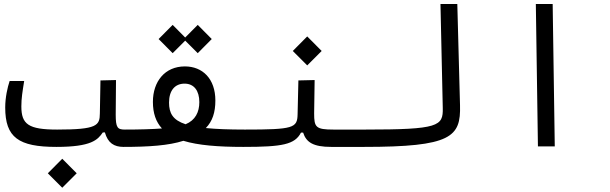

<svg xmlns="http://www.w3.org/2000/svg" viewBox="-20 -713 2970 935"><path d="M254.9 2.4C425.3 2.4 456.1 -32.2 480.5 -67.9L490.7 -68.4C505.4 -16.6 535.2 2.4 582 2.4C601.6 2.4 616.2 -9.3 616.2 -45.4C616.2 -72.8 607.4 -82 587.9 -82C552.2 -82 543.5 -91.3 543.5 -154.8L544.9 -323.2L469.2 -321.3L466.3 -160.6C465.8 -101.6 452.6 -82 258.3 -82C118.2 -82 84 -107.9 84 -194.8C84 -234.9 89.4 -266.1 97.7 -318.4H26.9C16.6 -287.6 5.4 -238.3 5.4 -189.5C5.4 -43.5 70.3 2.4 254.9 2.4ZM283.2 201.2 353.5 130.9 283.2 60.1 212.9 130.9Z M579.1 2.4C705.6 2.4 801.8 -4.4 873 -27.3C944.8 -5.4 1042 2.4 1164.6 2.4C1199.7 2.4 1220.7 -8.3 1220.7 -43C1220.7 -72.3 1206.1 -82 1172.9 -82C1094.2 -82 1031.7 -84.5 982.4 -89.4C1014.6 -122.6 1028.8 -165.5 1028.8 -223.6C1028.8 -329.6 966.3 -389.6 880.4 -389.6C782.7 -389.6 724.6 -315.9 724.6 -216.8C724.6 -161.6 739.3 -119.6 768.6 -87.4C722.2 -84 662.1 -82 585.9 -82ZM883.8 -107.9C821.3 -128.4 803.2 -162.1 803.2 -213.4C803.2 -272 831.5 -305.7 878.9 -305.7C925.3 -305.7 950.7 -270.5 950.7 -215.8C950.7 -167 931.2 -127.4 883.8 -107.9ZM942.9 -454.1 1011.2 -522.9 942.9 -591.8 881.8 -530.3 820.8 -591.8 752.4 -522.9 820.8 -454.1 881.8 -515.1Z M1166 2.4C1355.5 2.4 1416 -9.3 1445.8 -67.4H1456.1C1471.2 -20 1505.4 2.4 1593.3 2.4H1752C1775.4 2.4 1793 -7.8 1793 -44.9C1793 -67.9 1782.7 -82 1757.8 -82H1604.5C1517.6 -82 1509.8 -93.3 1509.8 -160.6L1512.2 -323.2L1433.1 -321.3L1429.2 -155.8C1427.7 -89.8 1409.2 -82 1171.9 -82ZM1476.1 -394.5 1546.4 -464.8 1476.1 -535.6 1405.8 -464.8Z M1752 2.4C2178.2 2.4 2224.6 -45.9 2220.2 -200.2L2207 -693.4H2125L2136.2 -187C2138.2 -98.6 2117.2 -82 1757.8 -82C1738.3 -82 1724.1 -72.8 1724.1 -41C1724.1 -12.7 1732.9 2.4 1752 2.4Z M2599.6 0H2681.6L2671.4 -693.4H2589.4Z"/></svg>

Font: Cascadia Mono PL SemiLight
Style: Regular
Weight: 350
Monospace: yes
Designer: Aaron Bell
Foundry: Saja Typeworks
Version: Version 2404.023